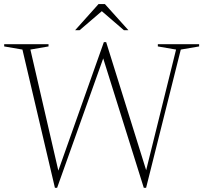

<svg xmlns="http://www.w3.org/2000/svg" viewBox="-20 -886 970 916"><path d="M478 -623 252.5 10H242L87 -649.5L0 -664.5V-675H211.5V-664.5L125 -649.5L265 -43L246.5 -38.5L475.5 -685H486.5L687 -43L668.5 -38.5L820 -649.5L733 -664.5V-675H930V-664.5L842.5 -649.5L677 10H666L467.5 -623ZM456 -841H475.5L360 -742H338.5L450 -866.5H480.5L592.5 -742H571Z"/></svg>

Font: Newsreader 24pt ExtraLight
Style: Regular
Weight: 250
Designer: Hugues Gentile
Foundry: Production Type
Version: Version 1.003